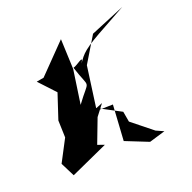

<svg xmlns="http://www.w3.org/2000/svg" viewBox="-170 -914 1120 1119"><g transform="rotate(-30 390.5 -355.0)"><path d="M314 -284 450 -263 398 -47 529 34 632 22 589 -7 481 -130V-196L355 -294L433 -537L556 -678L781 -728L642 -680C471 -623 454 -605 411 -561C452 -607 383 -563 358 -563C380 -397 407 -472 286 -355L353 -558L378 -744L178 -600H132L206 -486L128 -341L113 -236L18 -113L46 -20L292 -83L253 -105L336 -244L399 -302Z"/></g></svg>

Font: Asimov Silicon
Style: Regular
Weight: 400
Designer: Google
Version: Version 2.000980; 2014